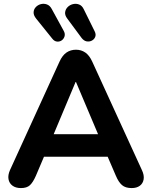

<svg xmlns="http://www.w3.org/2000/svg" viewBox="-20 -973 790 1002"><path d="M89.2 8.5Q62.2 8.5 45.2 -4Q28.2 -16.5 24.4 -37.8Q20.5 -59 32.2 -85.5L290.5 -651.2Q305.5 -684.2 327 -698.9Q348.5 -713.5 376.5 -713.5Q403.8 -713.5 425.1 -698.9Q446.5 -684.2 461.5 -651.2L720.5 -85.5Q733.2 -58.8 729.6 -37.1Q726 -15.5 709.6 -3.5Q693.2 8.5 667.2 8.5Q634.8 8.5 616.9 -6.9Q599 -22.2 585 -55L524.2 -196.2L584.8 -155H166.5L227 -196.2L167 -55Q152.2 -21.5 136.2 -6.5Q120.2 8.5 89.2 8.5ZM374.5 -545.2 244 -234.2 217 -272.5H534.2L508 -234.2L376.5 -545.2ZM406.2 -774.5 331.2 -875.8Q317.8 -893.5 319.9 -909.2Q322 -925 333.2 -936.2Q344.5 -947.5 360.8 -951.5Q377 -955.5 392.6 -949.6Q408.2 -943.8 417 -925L474.2 -809.2Q482 -793.5 476.9 -780.5Q471.8 -767.5 459.2 -761Q446.8 -754.5 432.2 -757.1Q417.8 -759.8 406.2 -774.5ZM253.2 -770.8 168.5 -876Q154.5 -893.5 155.4 -909.1Q156.2 -924.8 166.9 -936Q177.5 -947.2 193 -951.4Q208.5 -955.5 224.2 -950.1Q240 -944.8 250 -926.2L312.5 -812Q320.8 -797 316.9 -783.5Q313 -770 302.2 -762.4Q291.5 -754.8 277.8 -756Q264 -757.2 253.2 -770.8Z"/></svg>

Font: Nunito ExtraLight
Style: Regular
Weight: 200
Designer: Vernon Adams
Foundry: Vernon Adams
Version: Version 3.602;April 4, 2023;FontCreator 14.0.0.2856 64-bit